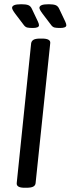

<svg xmlns="http://www.w3.org/2000/svg" viewBox="-20 -884 333 906"><path d="M96 2Q56 2 59 -21L127 -680Q129 -691 138.5 -696.5Q148 -702 170 -702H178Q220 -702 217 -680L148 -20Q147 -9 137 -3.5Q127 2 104 2ZM135 -752Q118 -752 109 -754Q100 -756 93 -765L52 -819Q37 -839 37 -847Q37 -855 47 -859.5Q57 -864 81 -864Q103 -864 114 -859.5Q125 -855 131 -841L159 -782Q164 -771 164 -765Q164 -752 135 -752ZM264 -752Q247 -752 238 -754Q229 -756 222 -765L181 -819Q166 -839 166 -847Q166 -855 176 -859.5Q186 -864 210 -864Q232 -864 243 -859.5Q254 -855 260 -841L288 -782Q293 -771 293 -765Q293 -752 264 -752Z"/></svg>

Font: Asap Condensed Condensed Regular
Style: Italic
Weight: 400
Width: 3
Italic angle: -6°
Designer: Pablo Cosgaya
Foundry: Omnibus-Type
Version: Version 3.001; ttfautohint (v1.8.4.7-5d5b)